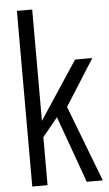

<svg xmlns="http://www.w3.org/2000/svg" viewBox="-58 -878 520 915"><g transform="rotate(-5 202.5 -420.0)"><path d="M58.6 0V-840.3H131.8V-307.6L314.5 -585H397L256.8 -363.3L396 0H319.3L204.6 -318.8L131.8 -229.5V0Z"/></g></svg>

Font: Oswald-Light
Style: Light
Weight: 300
Designer: vernon adams
Foundry: vernon adams
Version: Version ; ttfautohint (v0.92.18-e454-dirty) -l 8 -r 50 -G 20